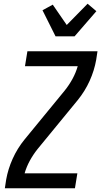

<svg xmlns="http://www.w3.org/2000/svg" viewBox="-20 -1010 543 1030"><path d="M6 0 13 -46Q23 -103 48 -158.5Q73 -214 112 -262L327 -524Q351 -554 369 -587Q387 -620 397 -655H114L127 -735H503L496 -689Q486 -632 461 -576.5Q436 -521 397 -473L182 -211Q158 -181 140 -148Q122 -115 112 -80H395L382 0ZM278 -815 208 -955 263 -985 338 -876 450 -990 497 -950 380 -815Z"/></svg>

Font: Iosevka Term Curly Md Obl
Style: Regular
Weight: 500
Italic angle: -9°
Designer: Belleve Invis
Foundry: Belleve Invis
Version: Version 32.3.0